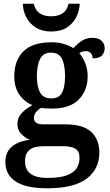

<svg xmlns="http://www.w3.org/2000/svg" viewBox="-20 -776 593 1036"><path d="M234 240Q121 240 65 203.5Q9 167 9 99Q9 44 45 14.5Q81 -15 141 -21Q116 -32 95 -53Q74 -74 74 -108Q74 -140 95.5 -164Q117 -188 155 -209Q111 -226 84 -266Q57 -306 57 -363Q57 -450 106.5 -499Q156 -548 259 -548Q294 -548 325.5 -538.5Q357 -529 376 -516Q398 -541 422.5 -556.5Q447 -572 478 -572Q512 -572 528.5 -555.5Q545 -539 545 -516Q545 -495 531 -478Q517 -461 480 -461Q480 -478 470 -489Q460 -500 444 -500Q423 -500 408 -489Q427 -467 440 -435Q453 -403 453 -364Q453 -289 405.5 -239.5Q358 -190 259 -190Q247 -190 229.5 -191Q212 -192 202 -194Q187 -186 175 -172Q163 -158 163 -139Q163 -122 175.5 -113.5Q188 -105 215 -105H333Q429 -105 472.5 -64Q516 -23 516 47Q516 137 447 188.5Q378 240 234 240ZM236 184Q300 184 337.5 171Q375 158 392 134Q409 110 409 77Q409 40 387 26.5Q365 13 321 13H211Q188 13 166 19Q144 25 129.5 42.5Q115 60 115 95Q115 123 127.5 143Q140 163 167 173.5Q194 184 236 184ZM256 -245Q299 -245 315 -276Q331 -307 331 -365Q331 -425 314.5 -458.5Q298 -492 255 -492Q213 -492 196 -457.5Q179 -423 179 -364Q179 -308 196.5 -276.5Q214 -245 256 -245ZM256 -606Q206 -606 172 -628Q138 -650 121 -684.5Q104 -719 103 -756H162Q170 -720 194.5 -704Q219 -688 256 -688Q293 -688 317.5 -704Q342 -720 350 -756H410Q409 -719 392 -684.5Q375 -650 341.5 -628Q308 -606 256 -606Z"/></svg>

Font: Noto Naskh Arabic SemiBold
Style: Regular
Weight: 600
Designer: Monotype Design Team, David Williams, Mohamad Dakak and Nizar Qandah
Foundry: Monotype Imaging Inc.
Version: Version 2.016